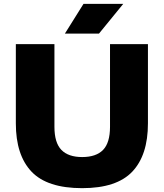

<svg xmlns="http://www.w3.org/2000/svg" viewBox="-20 -970 852 1000"><path d="M408 10Q226 10 144.2 -76Q62.5 -162 62.5 -327.5V-740H263.5V-309.5Q263.5 -226.5 299.8 -189.2Q336 -152 408 -152Q480.5 -152 516.8 -189.2Q553 -226.5 553 -309.5V-740H750.5V-327.5Q750.5 -162 669 -76Q587.5 10 408 10ZM318 -795 415 -950H622L495.5 -795Z"/></svg>

Font: Encode Sans SemiExpanded SemiExpanded ExtraBold
Style: Regular
Weight: 800
Width: 6
Designer: Multiple Designers
Foundry: Impallari Type
Version: Version 3.000; ttfautohint (v1.8.3) -l 8 -r 50 -G 200 -x 14 